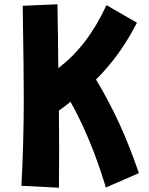

<svg xmlns="http://www.w3.org/2000/svg" viewBox="-20 -813 696 896"><path d="M255 -297Q256 -186 256 -104L255 63L80 54Q91 -152 91 -355Q91 -472 86 -786L248 -793Q251 -645 252 -495Q388 -597 477 -789L619 -707Q540 -552 428 -442Q546 -248 628 -5L474 62Q405 -167 309 -338Q283 -317 255 -297Z"/></svg>

Font: KN Bobohei
Style: Bold
Weight: 700
Designer: Kingnam Type Foundry
Version: Version 1.710;March 18, 2023